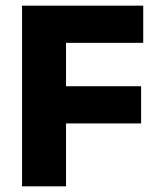

<svg xmlns="http://www.w3.org/2000/svg" viewBox="-20 -659 561 679"><path d="M213.5 0H58V-639H213.5ZM479 -222.5H147.5V-354H479ZM486.5 -507.5H103V-639H486.5Z"/></svg>

Font: Anek Kannada Medium
Style: Bold
Weight: 700
Version: Version 1.003